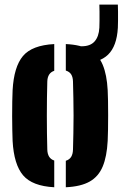

<svg xmlns="http://www.w3.org/2000/svg" viewBox="-20 -800 530 830"><path d="M34.5 -191Q34 -208 33.2 -236.8Q32.5 -265.5 32.5 -298.5Q32.5 -331.5 33 -361.5Q33.5 -391.5 34.5 -410Q40 -511 79.2 -557.8Q118.5 -604.5 214.5 -609.5V-494Q199.5 -489 192.2 -477.2Q185 -465.5 184.5 -448Q183.5 -413.5 183 -376Q182.5 -338.5 182.5 -300.2Q182.5 -262 183 -224.5Q183.5 -187 184.5 -153Q185 -135 192.2 -123Q199.5 -111 214.5 -106V9.5Q119.5 4.5 79.8 -42.2Q40 -89 34.5 -191ZM264.5 9.5V-105Q280.5 -110 287.8 -122.2Q295 -134.5 295.5 -153Q296.5 -187.5 297.2 -224.8Q298 -262 298 -300.5Q298 -339 297.2 -376.2Q296.5 -413.5 295.5 -448Q295 -466.5 287.8 -478.2Q280.5 -490 264.5 -495V-609.5Q329.5 -606.5 367.8 -584.8Q406 -563 424 -520Q442 -477 445.5 -410Q446.5 -393 447 -364Q447.5 -335 447.5 -302Q447.5 -269 447 -239.5Q446.5 -210 445.5 -191Q442 -123.5 424 -80.2Q406 -37 367.8 -15.2Q329.5 6.5 264.5 9.5ZM333.5 -527Q308.5 -527 290.5 -530L289.5 -600Q301 -600 311.8 -600Q322.5 -600 333.5 -600Q370.5 -600 389 -621Q407.5 -642 409.5 -680Q410 -689.5 410.2 -709.8Q410.5 -730 410.2 -750.2Q410 -770.5 409.5 -780H489.5Q490 -770.5 490.2 -750.2Q490.5 -730 490.2 -709.8Q490 -689.5 489.5 -680Q485 -600.5 447.2 -563.8Q409.5 -527 333.5 -527Z"/></svg>

Font: Big Shoulders Stencil Display Thin Black
Style: Regular
Weight: 900
Version: Version 2.001